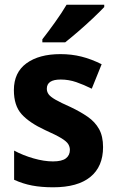

<svg xmlns="http://www.w3.org/2000/svg" viewBox="-20 -786 492 816"><path d="M418 -161Q418 -78 364 -34Q310 10 206 10Q156 10 116.5 2.5Q77 -5 40 -22V-146Q77 -126 122 -113Q167 -100 205 -100Q243 -100 260 -113Q277 -126 277 -149Q277 -162 270 -173.5Q263 -185 241 -198.5Q219 -212 172 -233Q105 -264 72 -300.5Q39 -337 39 -403Q39 -478 92.5 -517Q146 -556 237 -556Q284 -556 326 -545.5Q368 -535 412 -513L370 -409Q336 -426 304 -437Q272 -448 238 -448Q179 -448 179 -409Q179 -396 186.5 -385.5Q194 -375 215.5 -362.5Q237 -350 280 -331Q322 -311 353 -289.5Q384 -268 401 -237.5Q418 -207 418 -161ZM423 -756Q406 -738 376 -709.5Q346 -681 313.5 -653Q281 -625 257 -606H160V-619Q185 -651 214 -691.5Q243 -732 263 -766H423Z"/></svg>

Font: Noto Sans SemiCondensed
Style: Bold
Weight: 700
Width: 4
Designer: Monotype Design Team
Foundry: Monotype Imaging Inc.
Version: Version 2.013; ttfautohint (v1.8.4.7-5d5b)